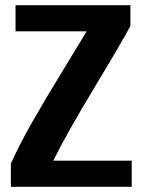

<svg xmlns="http://www.w3.org/2000/svg" viewBox="-20 -716 621 742"><path d="M489 6H22V-84Q54 -155 103 -241.5Q152 -328 225 -447Q298 -566 315 -595H40V-696H484V-616Q459 -567 346 -379.5Q233 -192 186 -95H489Z"/></svg>

Font: Repo
Style: DemiBold
Weight: 600
Designer: Stefan Peev
Foundry: Context Ltd
Version: Version 001.000